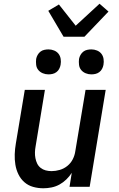

<svg xmlns="http://www.w3.org/2000/svg" viewBox="-20 -1002 640 1030"><path d="M213 8Q184 8 157.5 0.5Q131 -7 111 -24.5Q91 -42 79 -66.5Q67 -91 62.5 -118.5Q58 -146 59 -174.5Q60 -203 65 -232L113 -520H221L171 -217Q168 -201 167.5 -185Q167 -169 170 -153.5Q173 -138 179.5 -124.5Q186 -111 198 -101.5Q210 -92 225 -88Q240 -84 257 -84Q278 -84 300.5 -90.5Q323 -97 341.5 -112Q360 -127 370.5 -148Q381 -169 384 -191L439 -520H547L461 0H353L365 -75Q353 -56 336 -39.5Q319 -23 299 -12Q279 -1 256.5 3.5Q234 8 213 8ZM470 -603Q454 -603 439.5 -609Q425 -615 415.5 -626.5Q406 -638 404 -654Q402 -670 404 -686Q406 -697 412 -707.5Q418 -718 427 -725Q436 -732 447.5 -734.5Q459 -737 470 -737Q486 -737 500.5 -731Q515 -725 524 -713.5Q533 -702 535.5 -686Q538 -670 535 -654Q533 -643 527.5 -632.5Q522 -622 512.5 -615Q503 -608 492 -605.5Q481 -603 470 -603ZM240 -603Q224 -603 209.5 -609Q195 -615 185.5 -626.5Q176 -638 174 -654Q172 -670 174 -686Q176 -697 182 -707.5Q188 -718 197 -725Q206 -732 217.5 -734.5Q229 -737 240 -737Q256 -737 270.5 -731Q285 -725 294 -713.5Q303 -702 305.5 -686Q308 -670 305 -654Q303 -643 297.5 -632.5Q292 -622 282.5 -615Q273 -608 262 -605.5Q251 -603 240 -603ZM321 -805 239 -944 296 -978 386 -864 514 -982 562 -940 433 -805Z"/></svg>

Font: Iosevka Aile Semibold
Style: Italic
Weight: 600
Italic angle: -9°
Designer: Belleve Invis
Foundry: Belleve Invis
Version: Version 31.1.0; ttfautohint (v1.8.4)